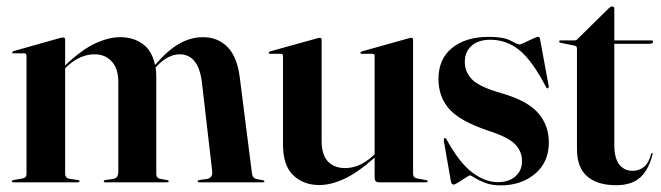

<svg xmlns="http://www.w3.org/2000/svg" viewBox="-20 -564 2046 594"><path d="M181.5 -441.5V-361.5L184 -364Q234.5 -411.5 275.8 -430.2Q317 -449 352 -449Q392.5 -449 421.5 -428Q450.5 -407 459.5 -363L462 -365.5Q500 -409.5 535.2 -429.2Q570.5 -449 608 -449Q654 -449 684 -418.5Q714 -388 722 -323L759.5 -27.5Q761.5 -12.5 774 -10L793.5 -6.5Q798 -5.5 798 -3Q798 0 793.5 0H595.5Q591.5 0 591.5 -3Q591.5 -5.5 596.5 -7L621 -10.5Q638.5 -14 636.5 -34L604.5 -310.5Q593.5 -396 535.5 -396Q501 -396 466 -360.5L461.5 -355Q463.5 -340 463.5 -323.5V-26Q463.5 -12.5 477 -10.5L497 -7Q502 -6 502 -3Q502 0 496 0H305Q301 0 301 -3Q301 -6 306 -7L330.5 -10.5Q340 -12.5 343 -18.5Q346 -24.5 346 -33V-310.5Q346 -352 325.5 -374Q305 -396 273 -396Q228 -396 188 -359L181.5 -352.5V-27Q181.5 -13.5 194 -11L221.5 -7Q226 -6 226 -3Q226 0 221 0H21Q16.5 0 16.5 -3Q16.5 -5.5 22 -7L50 -12Q62 -14 62 -25.5V-391Q62 -399 55.5 -399H21.5Q18 -399 18 -402Q18 -404.5 22.5 -406L166 -446.5Q171 -448 176 -448Q181.5 -448 181.5 -441.5Z M855.5 -117V-391Q855.5 -397.5 848.5 -397.5H816Q811.5 -397.5 811.5 -401Q811.5 -403.5 815.5 -405L959.5 -445Q966.5 -447 969.5 -447Q975 -447 975 -441V-129Q975 -85 994.5 -64.5Q1014 -44 1048 -44Q1069 -44 1090.5 -53Q1112 -62 1133.5 -81.5L1139 -86.5V-391Q1139 -397.5 1132 -397.5H1099.5Q1095 -397.5 1095 -401Q1095 -403.5 1099.5 -405L1242.5 -445Q1249.5 -447 1253 -447Q1258 -447 1258 -441V-27.5Q1258 -14 1270 -12L1297.5 -7Q1303 -6.5 1303 -3Q1303 0 1298.5 0H1152Q1139 0 1139 -14.5V-76.5L1138 -75.5Q1086 -29.5 1044.8 -10.5Q1003.5 8.5 968 8.5Q919 8.5 887.2 -21.8Q855.5 -52 855.5 -117Z M1520 -0.5Q1554.5 -0.5 1574.8 -18.5Q1595 -36.5 1595 -65.5Q1595 -96.5 1572.8 -118.5Q1550.5 -140.5 1491 -159.5Q1403 -189 1369.8 -226.8Q1336.5 -264.5 1336.5 -319.5Q1336.5 -382 1379 -416Q1421.5 -450 1492.5 -450Q1538 -450 1559.8 -438.2Q1581.5 -426.5 1586 -426.5Q1591 -426.5 1603.5 -432.5Q1616 -438.5 1628.2 -444.2Q1640.5 -450 1644.5 -450Q1649.5 -450 1650.5 -444.5L1677 -300.5Q1678.5 -292.5 1675.5 -291Q1672.5 -289.5 1670 -293.5Q1626.5 -377 1586.8 -409Q1547 -441 1497 -441Q1459.5 -441 1438.8 -422.2Q1418 -403.5 1418 -372Q1418 -340.5 1441.2 -317.5Q1464.5 -294.5 1533.5 -275Q1612.5 -252 1645.2 -214Q1678 -176 1678 -123.5Q1678 -62 1635.2 -26.2Q1592.5 9.5 1529 9.5Q1501.5 9.5 1481.2 1.8Q1461 -6 1449 -13.8Q1437 -21.5 1434 -21.5Q1431.5 -21.5 1420.8 -14.5Q1410 -7.5 1398.8 -0.2Q1387.5 7 1383.5 7Q1376.5 7 1375 -2.5L1353.5 -126Q1352 -135 1355.5 -137Q1357 -138.5 1360.5 -134.5Q1400.5 -61 1440.5 -30.8Q1480.5 -0.5 1520 -0.5Z M1758.5 -422.5 1715 -431.5Q1710 -432.5 1710 -435.5Q1710 -439 1713.5 -439H1757.5Q1763.5 -439 1767 -443.5L1863.5 -538.5Q1869 -544 1874 -544Q1880.5 -544 1880.5 -536.5V-439H1995.5Q2000.5 -439 2000.5 -435Q2000.5 -428.5 1988 -428.5H1880.5V-115.5Q1880.5 -75 1895.8 -55.2Q1911 -35.5 1937.5 -35.5Q1956.5 -35.5 1971.8 -47.2Q1987 -59 1994.5 -88Q1995.5 -91 1997.5 -90.8Q1999.5 -90.5 1999 -87.5Q1987 -38.5 1960.5 -14.8Q1934 9 1886 9Q1828 9 1796.5 -18.5Q1765 -46 1765 -103V-413Q1765 -421.5 1758.5 -422.5Z"/></svg>

Font: Fraunces 144pt S000 SemiBold
Style: Regular
Weight: 600
Version: Version 1.000; ttfautohint (v1.8.3)